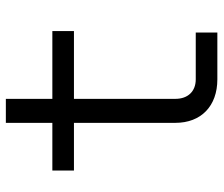

<svg xmlns="http://www.w3.org/2000/svg" viewBox="-72 -672 745 640"><g transform="rotate(-90 300.0 -352.5)"><path d="M355 0H511V-72H355C315 -72 290 -98 290 -140V-478H516V-550H290V-705H210V-550H51V-478H210V-140C210 -54 266 0 355 0Z"/></g></svg>

Font: JetBrains Mono Light
Style: Regular
Weight: 336
Monospace: yes
Designer: Philipp Nurullin, Konstantin Bulenkov
Foundry: JetBrains
Version: Version 2.305